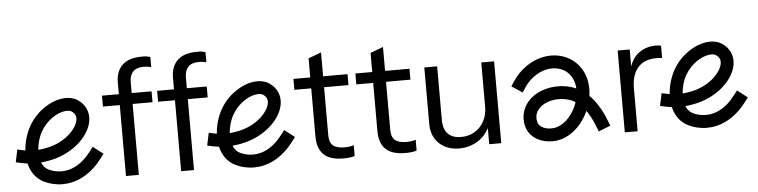

<svg xmlns="http://www.w3.org/2000/svg" viewBox="-44 -883 4338 1099"><g transform="rotate(-5 2125.5 -333.0)"><path d="M467.6 -186.6 445.1 -157.4C340.3 -21.2 226.1 -68.2 204.3 -79.1C185.5 -88.4 172.9 -104.1 165.3 -123.2C200.6 -126.2 233.6 -133.3 255.8 -140.2C364.1 -173.5 448.5 -254.5 461 -337.4C468.5 -386.2 449 -430.4 407.7 -458.6C376.3 -480 332.9 -484.1 285.2 -470.2C225.3 -452.6 147.1 -400.2 107.2 -305.9C93.1 -272.5 84.1 -235.7 81.9 -199.3C78.7 -199.9 75.5 -200.5 72.3 -201.1L36.2 -208.7L21 -136.6L57.1 -128.9C67 -126.9 77.3 -125.2 87.8 -124C99 -76.4 125.6 -35.6 171.5 -12.9C201.5 1.9 238 11.5 277.5 11.5C350.3 11.5 433.2 -21 503.5 -112.4L526 -141.6L467.6 -186.6ZM175.1 -277.4C205 -348 264.3 -387.3 306 -399.6C317.6 -403 328.7 -404.7 338.4 -404.7C349.8 -404.7 359.4 -402.4 366.1 -397.7C384.3 -385.3 391.4 -369.7 388.1 -348.5C381.1 -302.4 324.8 -238.5 234 -210.8C215.9 -205.2 186.9 -198.9 156.1 -196.4C158.1 -225.4 165.4 -254.4 175.1 -277.3Z M736.4 -596.3C749.6 -610.4 770.3 -617.5 798.6 -617.5C807.2 -617.5 815.3 -616.8 823 -615.7C830.7 -614.4 836.7 -613.2 841 -612V-670.1C836.1 -671.9 830.1 -673.4 823 -674.7C816 -676 806.3 -676.5 794 -676.5C743 -676.5 705 -664.5 680.1 -640.6C655.2 -616.6 642.8 -583.1 642.8 -540V-473.7H546V-411H642.8V-3.5H716.6V-411H830.9V-473.7H716.6V-536.3C716.6 -562.1 723.2 -582.1 736.4 -596.2Z M1053.4 -596.3C1066.6 -610.4 1087.3 -617.5 1115.6 -617.5C1124.2 -617.5 1132.3 -616.8 1140 -615.7C1147.7 -614.4 1153.7 -613.2 1158 -612V-670.1C1153.1 -671.9 1147.1 -673.4 1140 -674.7C1133 -676 1123.3 -676.5 1111 -676.5C1060 -676.5 1022 -664.5 997.1 -640.6C972.2 -616.6 959.8 -583.1 959.8 -540V-473.7H863V-411H959.8V-3.5H1033.6V-411H1147.9V-473.7H1033.6V-536.3C1033.6 -562.1 1040.2 -582.1 1053.4 -596.2Z M1567.6 -186.6 1545.1 -157.4C1440.3 -21.2 1326.1 -68.2 1304.3 -79.1C1285.5 -88.4 1272.9 -104.1 1265.3 -123.2C1300.6 -126.2 1333.6 -133.3 1355.8 -140.2C1464.1 -173.5 1548.5 -254.5 1561 -337.4C1568.5 -386.2 1549 -430.4 1507.7 -458.6C1476.3 -480 1432.9 -484.1 1385.2 -470.2C1325.3 -452.6 1247.1 -400.2 1207.2 -305.9C1193.1 -272.5 1184.1 -235.7 1181.9 -199.3C1178.7 -199.9 1175.5 -200.5 1172.3 -201.1L1136.2 -208.7L1121 -136.6L1157.1 -128.9C1167 -126.9 1177.3 -125.2 1187.8 -124C1199 -76.4 1225.6 -35.6 1271.5 -12.9C1301.5 1.9 1338 11.5 1377.5 11.5C1450.3 11.5 1533.2 -21 1603.5 -112.4L1626 -141.6L1567.6 -186.6ZM1275.1 -277.4C1305 -348 1364.3 -387.3 1406 -399.6C1417.6 -403 1428.7 -404.7 1438.4 -404.7C1449.8 -404.7 1459.4 -402.4 1466.1 -397.7C1484.3 -385.3 1491.4 -369.7 1488.1 -348.5C1481.1 -302.4 1424.8 -238.5 1334 -210.8C1315.9 -205.2 1286.9 -198.9 1256.1 -196.4C1258.1 -225.4 1265.4 -254.4 1275.1 -277.3Z M1956.7 -411V-473.7H1816.6V-611.1L1742.8 -583.4V-473.7H1646V-411H1742.8V-133.5C1742.8 -88.7 1754.6 -54.5 1778.3 -30.7C1802 -7.1 1839.9 4.8 1892.1 4.8C1906.3 4.8 1919 3.9 1930.4 2.4C1941.8 1 1950.5 -1.1 1956.7 -3.5V-66.2C1951.1 -63.8 1943.9 -61.7 1935 -60.2C1926.1 -58.6 1915.5 -57.9 1903.2 -57.9C1872.5 -57.9 1850.4 -64.1 1836.8 -76.4C1823.3 -88.6 1816.6 -107.9 1816.6 -134.5V-411Z M2312.7 -411V-473.7H2172.6V-611.1L2098.8 -583.4V-473.7H2002V-411H2098.8V-133.5C2098.8 -88.7 2110.6 -54.5 2134.3 -30.7C2158 -7.1 2195.9 4.8 2248.1 4.8C2262.3 4.8 2275 3.9 2286.4 2.4C2297.8 1 2306.5 -1.1 2312.7 -3.5V-66.2C2307.1 -63.8 2299.9 -61.7 2291 -60.2C2282.1 -58.6 2271.5 -57.9 2259.2 -57.9C2228.5 -57.9 2206.4 -64.1 2192.8 -76.4C2179.3 -88.6 2172.6 -107.9 2172.6 -134.5V-411Z M2725.3 -473.7V-219.3C2725.3 -187.9 2718.7 -160.1 2705.4 -135.8C2692.2 -111.6 2674.2 -92.7 2651.5 -79.1C2628.8 -65.6 2602.7 -58.9 2573.2 -58.9C2540.6 -58.9 2515.5 -67.8 2498 -85.6C2480.5 -103.4 2471.8 -130.2 2471.8 -165.8V-473.7H2398V-146.4C2398 -116.2 2404.8 -89.7 2418.3 -66.6C2431.8 -43.6 2450.6 -25.8 2474.5 -13.2C2498.5 -0.6 2525.8 5.7 2556.6 5.7C2596.5 5.7 2632.8 -4.5 2665.3 -24.8C2693.8 -42.6 2714.5 -66.9 2729.9 -96V-3.6H2799V-473.7Z M3416.1 -83.5C3391.4 -145.5 3361.3 -193.8 3325.4 -228.9C3336.3 -304 3317.8 -380.6 3257.4 -431.9C3209.4 -472.7 3141.1 -487.9 3074.7 -472.6C3008 -457.4 2944.8 -412.8 2905.4 -353.2L2885 -322.5L2946.5 -281.8L2966.9 -312.6C2995.6 -356 3043.2 -389.8 3091.2 -400.7C3134.4 -410.5 3179.8 -401.1 3209.8 -375.6C3238.8 -351 3252.4 -315.9 3254.3 -278C3227 -290.2 3197.4 -297.3 3165.2 -299.2C3088.4 -302.9 3017.4 -277.2 2975.6 -228C2943.1 -189.8 2931.4 -141.5 2942.5 -92.1C2950.5 -56.8 2972.1 -28.5 3005.1 -10.1C3030.2 4 3061 11.1 3091.8 11.1C3112.2 11.1 3132.5 8 3151.3 1.6C3196 -13.6 3236.4 -44.9 3268.3 -88.8C3280.9 -106.2 3291.8 -125.1 3300.7 -145C3317.9 -121 3333.3 -91.6 3347.5 -56.1L3361.1 -21.9L3429.7 -49.2L3416 -83.4ZM3208.6 -132.2C3192.7 -110.3 3165.6 -81.3 3127.4 -68.3C3100 -59 3064.5 -61.5 3041 -74.6C3026.4 -82.7 3017.7 -93.8 3014.4 -108.4C3008.2 -135.5 3014.1 -159.6 3031.6 -180.3C3056 -209 3099.9 -226 3148.1 -226C3152.3 -226 3156.4 -226 3160.6 -225.6C3191.5 -223.8 3218.8 -215.6 3243.1 -200.6C3235.2 -176.1 3223.4 -152.5 3208.6 -132.2Z M3727.5 -482.9C3690.6 -482.9 3658 -472.4 3629.8 -451.6C3606 -434 3589.7 -408.2 3578.1 -377.1V-473.7H3509V-3.5H3582.7V-248.7C3582.7 -301 3594.9 -341 3619.2 -369C3643.4 -397 3678.9 -410.9 3725.6 -410.9C3733.6 -410.9 3740.4 -410.8 3745.9 -410.5C3751.4 -410.2 3755.8 -409.4 3758.8 -408.2V-479.2C3753.3 -481.6 3742.9 -482.9 3727.5 -482.9Z M4169.6 -186.6 4147.1 -157.4C4042.3 -21.2 3928.1 -68.2 3906.3 -79.1C3887.5 -88.4 3874.9 -104.1 3867.3 -123.2C3902.6 -126.2 3935.6 -133.3 3957.8 -140.2C4066.1 -173.5 4150.5 -254.5 4163 -337.4C4170.5 -386.2 4151 -430.4 4109.7 -458.6C4078.3 -480 4034.9 -484.1 3987.2 -470.2C3927.3 -452.6 3849.1 -400.2 3809.2 -305.9C3795.1 -272.5 3786.1 -235.7 3783.9 -199.3C3780.7 -199.9 3777.5 -200.5 3774.3 -201.1L3738.2 -208.7L3723 -136.6L3759.1 -128.9C3769 -126.9 3779.3 -125.2 3789.8 -124C3801 -76.4 3827.6 -35.6 3873.5 -12.9C3903.5 1.9 3940 11.5 3979.5 11.5C4052.3 11.5 4135.2 -21 4205.5 -112.4L4228 -141.6L4169.6 -186.6ZM3877.1 -277.4C3907 -348 3966.3 -387.3 4008 -399.6C4019.6 -403 4030.7 -404.7 4040.4 -404.7C4051.8 -404.7 4061.4 -402.4 4068.1 -397.7C4086.3 -385.3 4093.4 -369.7 4090.1 -348.5C4083.1 -302.4 4026.8 -238.5 3936 -210.8C3917.9 -205.2 3888.9 -198.9 3858.1 -196.4C3860.1 -225.4 3867.4 -254.4 3877.1 -277.3Z"/></g></svg>

Font: Diatome Awesome Regular
Style: Regular
Weight: 400
Designer: 15.100.17
Foundry: 15.100.17
Version: Version 1.008;Fontself Maker 3.5.8